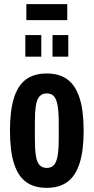

<svg xmlns="http://www.w3.org/2000/svg" viewBox="-20 -893 451 925"><path d="M205 12Q145 12 106 -16Q67 -44 47.5 -105Q28 -166 28 -263Q28 -361 47.5 -422Q67 -483 106 -511Q145 -539 205 -539Q265 -539 304 -511Q343 -483 363 -422Q383 -361 383 -263Q383 -166 363 -105Q343 -44 304 -16Q265 12 205 12ZM205 -84Q227 -84 239.5 -97.5Q252 -111 257.5 -142Q263 -173 263 -226V-301Q263 -354 257.5 -385Q252 -416 239.5 -429.5Q227 -443 205 -443Q184 -443 171 -429.5Q158 -416 153 -385Q148 -354 148 -301V-226Q148 -173 153 -142Q158 -111 171 -97.5Q184 -84 205 -84ZM102 -620V-724H179V-620ZM233 -620V-724H309V-620ZM107 -796V-873H304V-796Z"/></svg>

Font: Archivo ExtraCondensed
Style: Bold
Weight: 700
Width: 2
Designer: Hector Gatti
Foundry: Omnibus-Type
Version: Version 2.001